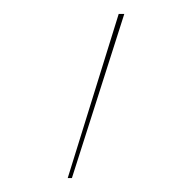

<svg xmlns="http://www.w3.org/2000/svg" viewBox="-20 -700 276 275"><path d="M150 -680H158L83 -445H77Z"/></svg>

Font: Fira Sans Compressed Eight
Style: Regular
Weight: 100
Width: 1
Designer: bBox Type GmbH & Carrois Corporate GbR & Edenspiekermann AG
Foundry: bBox Type GmbH & Carrois Corporate GbR & Edenspiekermann AG
Version: Version 4.301